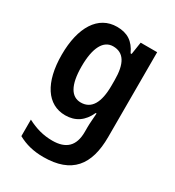

<svg xmlns="http://www.w3.org/2000/svg" viewBox="-181 -614 881 967"><g transform="rotate(30 259.5 -130.0)"><path d="M220 247C384 247 453 160 453 -4V-497H357L346 -425H340C314 -482 275 -507 215 -507C106 -507 43 -406 43 -246C43 -85 106 10 210 10C269 10 312 -19 338 -77H343C341 -47 338 -17 338 5V33C338 115 297 153 218 153C165 153 120 140 72 115V211C116 235 162 247 220 247ZM246 -85C192 -85 159 -134 159 -245C159 -354 191 -412 247 -412C309 -412 338 -364 338 -268V-236C338 -138 308 -85 246 -85Z"/></g></svg>

Font: Noto Sans Armenian Condensed SemiBold
Style: Regular
Weight: 600
Width: 3
Designer: Monotype Design Team
Foundry: Monotype Imaging Inc.
Version: Version 2.008